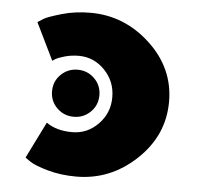

<svg xmlns="http://www.w3.org/2000/svg" viewBox="-44 -574 662 634"><g transform="rotate(5 287.0 -256.5)"><path d="M150 -314.5Q173 -337 205.5 -337Q238 -337 261 -314.5Q284 -292 284 -259Q284 -226 261 -203.5Q238 -181 205.5 -181Q173 -181 150 -203.5Q127 -226 127 -259Q127 -292 150 -314.5ZM205 -130Q255 -130 291 -167Q327 -204 327 -256Q327 -309 291 -346Q255 -383 205 -383Q181 -383 159.5 -377Q138 -371 128 -365L119 -359L59 -482Q66 -487 78.5 -494.5Q91 -502 135.5 -515Q180 -528 231 -528Q344 -528 429.5 -448.5Q515 -369 515 -258Q515 -146 429.5 -65.5Q344 15 231 15Q180 15 137 3Q94 -9 76 -21L59 -33L119 -154Q152 -130 205 -130Z"/></g></svg>

Font: Hussar
Style: BoldWeb
Weight: 700
Foundry: Cannot Into Space Fonts
Version: Version 2.00